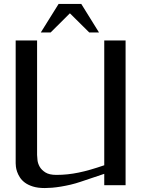

<svg xmlns="http://www.w3.org/2000/svg" viewBox="-20 -929 709 963"><path d="M502.9 -726.1H609.9V0H502.9V-57.1L383.8 -17.1Q359.4 -8.8 334.5 -2.9Q309.6 2.9 286.1 6.8Q262.7 10.7 241.7 12.5Q220.7 14.2 204.6 14.2Q169.9 14.2 145.5 6.6Q121.1 -1 105 -12.9Q88.9 -24.9 79.6 -39.6Q70.3 -54.2 65.7 -67.9Q61 -81.5 59.8 -93Q58.6 -104.5 58.6 -109.9V-726.1H166V-151.9Q166 -142.6 168 -125.7Q169.9 -108.9 179.2 -92.5Q188.5 -76.2 208 -64Q227.5 -51.8 262.7 -51.8Q291.5 -51.8 318.8 -54.7Q346.2 -57.6 374.8 -63.5Q403.3 -69.3 434.6 -78.4Q465.8 -87.4 502.9 -100.1ZM273.9 -909.2H387.7L476.6 -766.1H427.7L330.6 -862.3L233.9 -766.1H184.6Z"/></svg>

Font: Federov2
Style: Regular
Weight: 400
Designer: Olexa M. Volochay | Cyreal.org
Foundry: Olexa M. Volochay | Cyreal.org
Version: Version 1.000